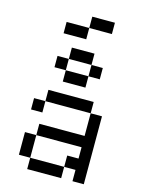

<svg xmlns="http://www.w3.org/2000/svg" viewBox="-129 -949 758 1024"><g transform="rotate(15 250.0 -437.5)"><path d="M375 -562.5V-625H312.5V-562.5H187.5V-500H312.5V-562.5ZM375 -812.5V-875H250V-812.5H125V-750H250V-812.5ZM125 -62.5V0H312.5V-62.5ZM125 -62.5Q125 -62.5 125 -187.5H62.5Q62.5 -187.5 62.5 -62.5ZM375 -62.5V0H437.5Q437.5 0 437.5 -375H375Q375 -375 375 -250H125V-187.5H375V-125H312.5V-62.5ZM125 -375H62.5V-312.5H125ZM125 -375H375V-437.5H125ZM187.5 -562.5V-625H125V-562.5ZM187.5 -625H312.5V-687.5H187.5Z"/></g></svg>

Font: CalcUnifontExMono
Style: Regular
Weight: 500
Version: Version 15.0.06